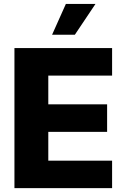

<svg xmlns="http://www.w3.org/2000/svg" viewBox="-20 -977 657 997"><path d="M250.4 -796.5H368.6L475.9 -956.7H322.1ZM55 0H562.1V-142.8H230.8V-292.3H536.2V-435.4H230.8V-584.5H562.1V-727.3H55Z"/></svg>

Font: TID UI Extra Bold
Style: Regular
Weight: 800
Designer: The TID Project Authors
Foundry: Bakken & Bæck
Version: Version 1.001;hotconv 1.0.109;makeotfexe 2.5.65596